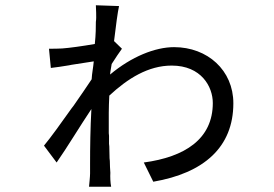

<svg xmlns="http://www.w3.org/2000/svg" viewBox="-20 -668 1040 729"><path d="M399 -12C398 -27 397 -42 397 -57L396 -67C396 -82 395 -97 395 -112L394 -122V-132C394 -136 394 -139 394 -142V-152C394 -156 393 -159 393 -162V-172C393 -175 393 -179 393 -182V-192C393 -208 393 -224 393 -240C393 -261 394 -282 395 -305C465 -370 543 -419 632 -419C744 -419 788 -339 788 -277C788 -140 682 -72 526 -51L562 22C754 -11 866 -109 866 -276C866 -401 768 -489 641 -489C569 -489 479 -453 398 -385C399 -399 402 -410 404 -425C417 -446 433 -469 443 -483L413 -512C420 -571 427 -623 432 -645L344 -648C344 -637 347 -602 344 -585C344 -567 344 -538 340 -501C294 -493 244 -486 216 -484C199 -483 185 -483 166 -483L173 -410C192 -412 217 -416 242 -420L252 -422C284 -427 315 -432 336 -435C334 -411 329 -389 328 -367C311 -341 286 -305 259 -266L252 -257C213 -202 172 -145 147 -115L195 -51C233 -105 286 -193 327 -254C323 -182 322 -106 322 -49V-36C322 -26 322 -17 322 -9C322 3 319 29 318 41H402C399 26 398 3 399 -12Z"/></svg>

Font: Glow Sans SC Normal Book
Style: Regular
Weight: 500
Designer: Ryoko NISHIZUKA (kana, bopomofo & ideographs); Paul D. Hunt (Latin, Greek & Cyrillic); Sandoll Communications, Soo-young
Version: Version 0.93